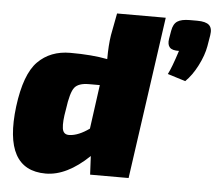

<svg xmlns="http://www.w3.org/2000/svg" viewBox="-51 -756 931 825"><g transform="rotate(5 414.5 -344.0)"><path d="M421 -700H631L532 0H366L362 -80Q266 12 175 12Q-10 12 24 -264Q42 -405 96 -459.5Q150 -514 236 -514Q330 -514 396 -501Q396 -561 403 -605ZM735 -699H767Q804 -699 818.5 -685.5Q833 -672 828 -642L820 -594Q813 -554 790 -509Q767 -464 738 -436L661 -460Q676 -488 700 -563Q671 -562 660 -574Q649 -586 653 -611L659 -646Q664 -676 681.5 -687.5Q699 -699 735 -699ZM374 -387H327Q282 -387 265 -365.5Q248 -344 238 -270Q228 -216 232 -188Q236 -160 264 -162Q302 -164 348 -197Z"/></g></svg>

Font: Exo 2.0 Black
Style: Italic
Weight: 900
Italic angle: -8°
Designer: Natanael Gama
Version: Version 1.001;PS 001.001;hotconv 1.0.70;makeotf.lib2.5.58329